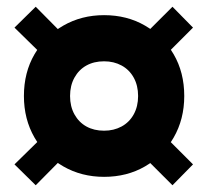

<svg xmlns="http://www.w3.org/2000/svg" viewBox="-20 -585 617 570"><path d="M23 -503 124 -404 185 -465 86 -565ZM86 -35 185 -135 124 -196 23 -97ZM454 -404 553 -503 492 -565 392 -465ZM392 -135 492 -35 553 -97 454 -196ZM51 -300Q51 -231 82.5 -176.5Q114 -122 168 -91Q222 -60 289 -60Q357 -60 410.5 -91Q464 -122 495.5 -176.5Q527 -231 527 -300Q527 -370 495.5 -424Q464 -478 410.5 -509Q357 -540 289 -540Q222 -540 168 -509Q114 -478 82.5 -424Q51 -370 51 -300ZM188 -300Q188 -331 201 -354.5Q214 -378 236.5 -390.5Q259 -403 289 -403Q318 -403 341 -390.5Q364 -378 377 -354.5Q390 -331 390 -300Q390 -269 377 -245.5Q364 -222 341 -209.5Q318 -197 289 -197Q259 -197 236.5 -209.5Q214 -222 201 -245.5Q188 -269 188 -300Z"/></svg>

Font: Jost
Style: Bold
Weight: 700
Version: Version 3.710